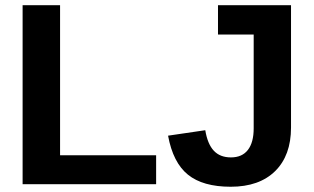

<svg xmlns="http://www.w3.org/2000/svg" viewBox="-20 -708 1207 738"><path d="M66.9 0V-688H210.9V-111.3H580.1V0ZM866.7 9.8Q759.8 9.8 702.4 -36.6Q645 -83 626 -186.5L769 -207.5Q777.8 -154.3 801.8 -128.7Q825.7 -103 867.7 -103Q910.6 -103 932.9 -131.8Q955.1 -160.6 955.1 -214.4V-575.2H817.9V-688H1098.6V-217.8Q1098.6 -110.4 1037.6 -50.3Q976.6 9.8 866.7 9.8Z"/></svg>

Font: Liberation Sans
Style: Bold
Weight: 700
Designer: Steve Matteson
Foundry: Ascender Corporation
Version: Version 2.1.5